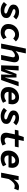

<svg xmlns="http://www.w3.org/2000/svg" viewBox="2324 -3064 753 5440"><g transform="rotate(90 2700.0 -344.5)"><path d="M265.6 12Q219.3 12 177.4 0.7Q135.4 -10.6 100.3 -31.1Q65.1 -51.5 38.3 -79.3L113.5 -164.9Q152.3 -125.7 197.5 -107.7Q242.8 -89.8 288.2 -89.8Q323.6 -89.8 343.4 -100.4Q363.1 -111 363.1 -131.5Q363.1 -146.1 353.9 -156.2Q344.6 -166.3 323.2 -175.4Q301.9 -184.6 265.3 -196.3Q190.2 -220.6 150.4 -256.7Q110.7 -292.7 110.7 -348.6Q110.7 -401.1 140 -436.7Q169.3 -472.2 216.9 -490.2Q264.4 -508.1 320.1 -508.1Q393.1 -508.1 444.1 -484.5Q495.1 -460.8 529.7 -426.8L454.8 -346.7Q424.8 -371.2 386.2 -388.8Q347.5 -406.3 304.9 -406.3Q275.3 -406.3 257.2 -396.2Q239.2 -386 239.2 -365.4Q239.2 -345.1 262.6 -332.3Q286 -319.4 343.4 -299.4Q387.7 -284.4 421.3 -265.3Q454.8 -246.3 473.2 -218.5Q491.7 -190.7 491.7 -150Q491.7 -94.4 461.6 -58.3Q431.6 -22.2 380.4 -5.1Q329.1 12 265.6 12Z M897.5 12Q832.9 12 779.1 -12Q725.4 -36 692.9 -84.2Q660.5 -132.5 660.5 -204.9Q660.5 -273.2 684.9 -329.1Q709.3 -385 751.4 -424.7Q793.6 -464.5 848.3 -486.3Q903 -508.1 962.9 -508.1Q1029.9 -508.1 1078.5 -480.3Q1127.1 -452.5 1153.8 -417.5L1070.8 -341.9Q1046.1 -370 1016.7 -383.2Q987.2 -396.4 952.9 -396.4Q924.4 -396.4 896.9 -383Q869.4 -369.6 847 -345.2Q824.6 -320.9 811.7 -288.4Q798.9 -255.9 798.9 -217.5Q798.9 -157.8 834.4 -128.7Q869.9 -99.7 917.7 -99.7Q954.8 -99.7 984.5 -115.7Q1014.2 -131.8 1042.9 -155.9L1091.4 -63.4Q1054.1 -29.1 1005 -8.5Q956 12 897.5 12Z M1215.7 0 1356.4 -700.6H1493.2L1451 -494.7L1427.8 -414.1H1431.8Q1456.7 -440.4 1486.6 -461.8Q1516.6 -483.2 1549.4 -495.7Q1582.3 -508.1 1615.8 -508.1Q1678.5 -508.1 1711.4 -475.5Q1744.4 -443 1744.4 -380.6Q1744.4 -363.2 1742.3 -344.1Q1740.2 -325 1736 -306.5L1674.7 0H1538L1596 -289.6Q1599.3 -305.2 1601.4 -317.6Q1603.5 -330 1603.5 -341.2Q1603.5 -366.4 1590.4 -378.9Q1577.4 -391.5 1552.4 -391.5Q1520.8 -391.5 1483.7 -368.8Q1446.7 -346.2 1411.9 -302.6L1352.5 0Z M1831.3 0 1847.4 -496.1H1978.3L1961.1 -255.3Q1958.2 -219.1 1954.8 -182.8Q1951.4 -146.5 1949 -109.3H1953Q1964.5 -146.5 1977.1 -183.3Q1989.7 -220.1 2004.7 -255.6L2076.3 -435.5H2175.9L2178 -255.6Q2177.8 -219.1 2176.8 -182.8Q2175.8 -146.5 2174.4 -109.3H2178.4Q2190.9 -146.5 2201.4 -182.6Q2211.8 -218.8 2222.6 -255.3L2298.9 -496.1H2424.9L2247.1 0H2092.4L2095.8 -180.7Q2097 -215.7 2099.6 -249Q2102.3 -282.2 2105.2 -322.1H2101.2Q2093.6 -295.4 2087.7 -273.7Q2081.8 -252 2074.6 -230.2Q2067.5 -208.3 2057.5 -179.3L1991.9 0Z M2667.1 12Q2603.4 12 2553.6 -11.6Q2503.9 -35.3 2475.2 -84.1Q2446.4 -132.9 2446.4 -208.1Q2446.4 -275.5 2469.6 -330.4Q2492.8 -385.3 2533.2 -425Q2573.5 -464.8 2625.3 -486.5Q2677.1 -508.1 2734.2 -508.1Q2830.4 -508.1 2883.1 -454Q2935.8 -399.9 2935.8 -313.2Q2935.8 -282.4 2929.9 -252.4Q2923.9 -222.5 2919.2 -209.6H2548.7L2563.7 -298.4H2843.6L2804.4 -277.7Q2806.7 -286.5 2808.6 -296.6Q2810.4 -306.6 2810.4 -316.2Q2810.4 -358.7 2788.7 -380.9Q2766.9 -403.1 2730.2 -403.1Q2706.8 -403.1 2680.8 -391.1Q2654.8 -379.2 2632.8 -355.8Q2610.8 -332.3 2596.9 -296.9Q2583 -261.5 2583 -213.5Q2583 -168.9 2598.5 -142.4Q2614 -116 2640.5 -104.5Q2667 -93 2698.7 -93Q2741.7 -93 2777.5 -107.8Q2813.4 -122.5 2847.4 -145.2L2893 -54.2Q2849.5 -23.8 2791.7 -5.9Q2734 12 2667.1 12Z M3265.6 12Q3219.3 12 3177.4 0.7Q3135.4 -10.6 3100.3 -31.1Q3065.1 -51.5 3038.3 -79.3L3113.5 -164.9Q3152.3 -125.7 3197.5 -107.7Q3242.8 -89.8 3288.2 -89.8Q3323.6 -89.8 3343.4 -100.4Q3363.1 -111 3363.1 -131.5Q3363.1 -146.1 3353.9 -156.2Q3344.6 -166.3 3323.2 -175.4Q3301.9 -184.6 3265.3 -196.3Q3190.2 -220.6 3150.4 -256.7Q3110.7 -292.7 3110.7 -348.6Q3110.7 -401.1 3140 -436.7Q3169.3 -472.2 3216.9 -490.2Q3264.4 -508.1 3320.1 -508.1Q3393.1 -508.1 3444.1 -484.5Q3495.1 -460.8 3529.7 -426.8L3454.8 -346.7Q3424.8 -371.2 3386.2 -388.8Q3347.5 -406.3 3304.9 -406.3Q3275.3 -406.3 3257.2 -396.2Q3239.2 -386 3239.2 -365.4Q3239.2 -345.1 3262.6 -332.3Q3286 -319.4 3343.4 -299.4Q3387.7 -284.4 3421.3 -265.3Q3454.8 -246.3 3473.2 -218.5Q3491.7 -190.7 3491.7 -150Q3491.7 -94.4 3461.6 -58.3Q3431.6 -22.2 3380.4 -5.1Q3329.1 12 3265.6 12Z M3909.2 12Q3820.9 12 3780.9 -29Q3741 -70.1 3741 -137.8Q3741 -153.1 3743.1 -168.1Q3745.2 -183.1 3749 -203L3786.9 -389.4H3656.7L3677.1 -490.4L3814.4 -496.1L3863.4 -641.6H3975.3L3944.4 -496.1H4155.5L4134.6 -389.4H3922L3883.8 -208.2Q3880.8 -195.2 3880.2 -186.9Q3879.6 -178.5 3879.6 -169.7Q3879.6 -132.4 3899.4 -116Q3919.2 -99.6 3950.8 -99.6Q3981.8 -99.6 4010.2 -110.8Q4038.5 -122.1 4060.9 -135.3L4102.5 -39.9Q4069.4 -18.1 4018 -3Q3966.7 12 3909.2 12Z M4467.1 12Q4403.4 12 4353.6 -11.6Q4303.9 -35.3 4275.2 -84.1Q4246.4 -132.9 4246.4 -208.1Q4246.4 -275.5 4269.6 -330.4Q4292.8 -385.3 4333.2 -425Q4373.5 -464.8 4425.3 -486.5Q4477.1 -508.1 4534.2 -508.1Q4630.4 -508.1 4683.1 -454Q4735.8 -399.9 4735.8 -313.2Q4735.8 -282.4 4729.9 -252.4Q4723.9 -222.5 4719.2 -209.6H4348.7L4363.7 -298.4H4643.6L4604.4 -277.7Q4606.7 -286.5 4608.6 -296.6Q4610.4 -306.6 4610.4 -316.2Q4610.4 -358.7 4588.7 -380.9Q4566.9 -403.1 4530.2 -403.1Q4506.8 -403.1 4480.8 -391.1Q4454.8 -379.2 4432.8 -355.8Q4410.8 -332.3 4396.9 -296.9Q4383 -261.5 4383 -213.5Q4383 -168.9 4398.5 -142.4Q4414 -116 4440.5 -104.5Q4467 -93 4498.7 -93Q4541.7 -93 4577.5 -107.8Q4613.4 -122.5 4647.4 -145.2L4693 -54.2Q4649.5 -23.8 4591.7 -5.9Q4534 12 4467.1 12Z M4873.2 0 4970.8 -497 5082.1 -496.1 5067.7 -363.7H5071.7Q5098 -407.6 5131.5 -440.2Q5164.9 -472.8 5201.9 -490.5Q5238.8 -508.1 5276.6 -508.1Q5309.4 -508.1 5335 -502.4Q5360.6 -496.6 5374.6 -486.7L5325.6 -368.8Q5309.1 -377.8 5290.4 -382Q5271.6 -386.2 5249.7 -386.2Q5200.9 -386.2 5149.5 -341.4Q5098 -296.6 5054.4 -219L5009.9 0Z"/></g></svg>

Font: SourceCodeVF
Style: Italic
Weight: 200
Italic angle: -11°
Monospace: yes
Designer: Paul D. Hunt, Teo Tuominen
Foundry: Adobe
Version: Version 1.026;hotconv 1.1.0;makeotfexe 2.6.0